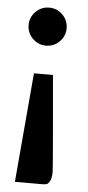

<svg xmlns="http://www.w3.org/2000/svg" viewBox="-53 -558 359 786"><g transform="rotate(5 127.0 -165.5)"><path d="M149.4 195.3H39.1L78.1 -253.9H156.2Q189.5 122.1 189.5 141.6Q189.5 167 182.6 179.2Q175.8 191.4 168.9 193.4Q162.1 195.3 149.4 195.3ZM62 -394Q39.1 -417 39.1 -449.2Q39.1 -481.4 62 -504.4Q85 -527.3 117.2 -527.3Q149.4 -527.3 172.4 -504.4Q195.3 -481.4 195.3 -449.2Q195.3 -417 172.4 -394Q149.4 -371.1 117.2 -371.1Q85 -371.1 62 -394Z"/></g></svg>

Font: spinweradC
Style: Bold
Weight: 700
Width: 7
Version: Version 0.3